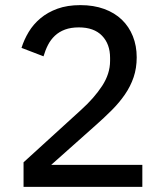

<svg xmlns="http://www.w3.org/2000/svg" viewBox="-20 -730 640 750"><path d="M536 0H72V-96L297 -301Q348 -347 379 -394.5Q410 -442 410 -492V-504Q410 -558 378.5 -590.5Q347 -623 288 -623Q257 -623 234 -614.5Q211 -606 194.5 -590.5Q178 -575 167.5 -554.5Q157 -534 150 -510L64 -543Q74 -575 92 -605Q110 -635 138 -658.5Q166 -682 204.5 -696Q243 -710 294 -710Q346 -710 387 -695Q428 -680 456 -653Q484 -626 499 -588.5Q514 -551 514 -506Q514 -464 502 -428.5Q490 -393 468 -361Q446 -329 416.5 -299.5Q387 -270 353 -240L180 -86H536Z"/></svg>

Font: IBM Plex Sans KR Text
Style: Regular
Weight: 450
Designer: Mike Abbink; Paul van der Laan; Pieter van Rosmalen; Wujin Sim; Chorong Kim; Dohee Lee;
Foundry: Sandoll Inc.
Version: Version 1.001